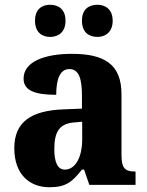

<svg xmlns="http://www.w3.org/2000/svg" viewBox="-20 -776 616 806"><path d="M389 -621C420 -621 453 -639 453 -689C453 -739 420 -756 389 -756C355 -756 324 -739 324 -689C324 -639 355 -621 389 -621ZM190 -621C223 -621 255 -639 255 -689C255 -739 223 -756 190 -756C158 -756 127 -739 127 -689C127 -639 158 -621 190 -621ZM187 10C256 10 282 -11 324 -64H333L355 0H549V-56H546C503 -56 490 -72 490 -126V-380C490 -505 420 -550 282 -550C171 -550 79 -519 79 -446C79 -397 124 -378 216 -378C216 -446 233 -486 271 -486C311 -486 324 -447 324 -374V-320L248 -317C109 -312 40 -263 40 -154C40 -42 106 10 187 10ZM252 -64C222 -64 208 -95 208 -150C208 -221 228 -257 291 -262L325 -265V-191C325 -115 296 -64 252 -64Z"/></svg>

Font: Noto Serif Bengali SemiCondensed ExtraBold
Style: Regular
Weight: 800
Width: 4
Designer: Juan Bruce, Universal Thirst, Indian Type Foundry and the Monotype Design Team.
Foundry: Monotype Imaging Inc.
Version: Version 2.003